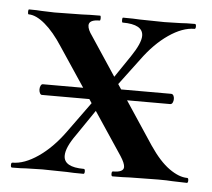

<svg xmlns="http://www.w3.org/2000/svg" viewBox="-38 -426 515 466"><g transform="rotate(5 220.0 -193.0)"><path d="M384 -200Q384 -195 382 -191Q380 -187 376 -187H224V-212H376Q380 -212 382 -208.5Q384 -205 384 -200ZM57 -195Q57 -200 59 -204Q61 -208 64 -208H224V-182H64Q61 -182 59 -186Q57 -190 57 -195ZM252 -12Q278 -12 278 -25Q278 -34 267 -51L99 -303Q77 -337 55 -355.5Q33 -374 15 -374Q13 -374 13 -380Q13 -386 15 -386Q36 -386 46 -385L77 -384L144 -385Q160 -386 188 -386Q190 -386 190 -380Q190 -374 188 -374Q162 -374 162 -360Q162 -350 173 -335L340 -83Q365 -46 389 -29Q413 -12 433 -12Q436 -12 436 -6Q436 0 433 0L398 -1Q386 -2 363 -2L294 -1Q279 0 252 0Q249 0 249 -6Q249 -12 252 -12ZM7 -12Q36 -12 69.5 -35Q103 -58 132 -98L203 -196L217 -183L155 -92Q132 -60 132 -40Q132 -12 181 -12Q184 -12 184 -6Q184 0 181 0Q154 0 141 -1L81 -2L41 -1Q31 0 7 0Q4 0 4 -6Q4 -12 7 -12ZM210 -204 271 -294Q294 -328 294 -346Q294 -374 244 -374Q242 -374 242 -380Q242 -386 244 -386Q271 -386 285 -385L345 -384L385 -385Q395 -386 419 -386Q422 -386 422 -380Q422 -374 419 -374Q390 -374 356.5 -351Q323 -328 294 -288L222 -192Z"/></g></svg>

Font: Cormorant Garamond SemiBold
Style: Regular
Weight: 600
Designer: Christian Thalmann (Catharsis Fonts)
Foundry: Catharsis Fonts
Version: Version 4.000